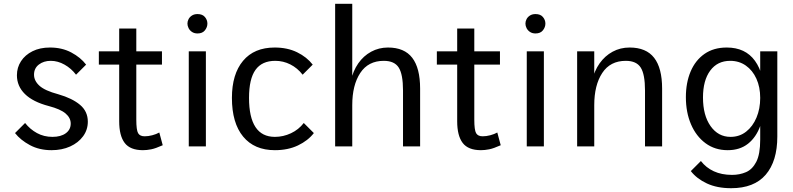

<svg xmlns="http://www.w3.org/2000/svg" viewBox="-20 -770 4173 1010"><path d="M112 -123Q138 -90 174.5 -70Q211 -50 256 -50Q300 -50 326 -69Q352 -88 352 -120Q352 -150 325 -173Q298 -196 237 -212Q153 -234 111 -275.5Q69 -317 69 -374Q69 -415 90.5 -448Q112 -481 151 -500.5Q190 -520 243 -520Q306 -520 355 -494Q404 -468 433 -430L380 -377Q355 -410 319.5 -430Q284 -450 247 -450Q210 -450 184.5 -430.5Q159 -411 159 -377Q159 -345 187.5 -319Q216 -293 287 -274Q360 -253 401 -218.5Q442 -184 442 -130Q442 -87 417 -53Q392 -19 349 0.5Q306 20 251 20Q187 20 137.5 -6.5Q88 -33 59 -70Z M836 -6Q798 11 775 15.5Q752 20 732 20Q665 20 636 -18Q607 -56 607 -132V-620H697V-141Q697 -86 706.5 -69.5Q716 -53 741 -53Q760 -53 781 -58.5Q802 -64 818 -73ZM500 -500H832V-430H500Z M973 -500H1063V0H973ZM966 -646Q966 -658 972 -669.5Q978 -681 990 -688.5Q1002 -696 1019 -696Q1045 -696 1058 -680.5Q1071 -665 1071 -646Q1071 -627 1058 -610.5Q1045 -594 1019 -594Q1002 -594 990 -602Q978 -610 972 -622Q966 -634 966 -646Z M1631 -70Q1600 -30 1547.5 -5Q1495 20 1426 20Q1318 20 1259 -51.5Q1200 -123 1200 -255Q1200 -380 1258.5 -450Q1317 -520 1425 -520Q1492 -520 1543 -495Q1594 -470 1625 -430L1572 -377Q1545 -412 1507.5 -431Q1470 -450 1428 -450Q1358 -450 1324 -402.5Q1290 -355 1290 -255Q1290 -153 1324 -101.5Q1358 -50 1426 -50Q1470 -50 1510.5 -69Q1551 -88 1578 -123Z M1743 -750H1833V0H1743ZM2100 -294Q2100 -379 2077.5 -414.5Q2055 -450 1999 -450Q1917 -450 1875 -386Q1833 -322 1833 -217L1826 -274L1825 -342Q1837 -397 1864.5 -436.5Q1892 -476 1932.5 -498Q1973 -520 2021 -520Q2107 -520 2148.5 -466Q2190 -412 2190 -304V0H2100Z M2614 -6Q2576 11 2553 15.5Q2530 20 2510 20Q2443 20 2414 -18Q2385 -56 2385 -132V-620H2475V-141Q2475 -86 2484.5 -69.5Q2494 -53 2519 -53Q2538 -53 2559 -58.5Q2580 -64 2596 -73ZM2278 -500H2610V-430H2278Z M2751 -500H2841V0H2751ZM2744 -646Q2744 -658 2750 -669.5Q2756 -681 2768 -688.5Q2780 -696 2797 -696Q2823 -696 2836 -680.5Q2849 -665 2849 -646Q2849 -627 2836 -610.5Q2823 -594 2797 -594Q2780 -594 2768 -602Q2756 -610 2750 -622Q2744 -634 2744 -646Z M3373 -294Q3373 -379 3350.5 -414.5Q3328 -450 3272 -450Q3190 -450 3148 -386Q3106 -322 3106 -217L3096 -274L3094 -342Q3106 -397 3134 -436.5Q3162 -476 3202.5 -498Q3243 -520 3292 -520Q3379 -520 3421 -466Q3463 -412 3463 -304V0H3373ZM3016 -500H3106V0H3016Z M3826 220Q3752 220 3698.5 195Q3645 170 3614 130L3667 77Q3694 112 3735 131Q3776 150 3831 150Q3871 150 3904.5 135.5Q3938 121 3958.5 81Q3979 41 3979 -36V-500H4069V-52Q4069 78 4008 149Q3947 220 3826 220ZM3808 20Q3741 20 3691.5 -16.5Q3642 -53 3615 -116Q3588 -179 3588 -259Q3588 -335 3613 -394Q3638 -453 3686 -486.5Q3734 -520 3803 -520Q3901 -520 3951.5 -450Q4002 -380 4002 -253Q4002 -171 3980 -109.5Q3958 -48 3915 -14Q3872 20 3808 20ZM3823 -50Q3870 -50 3905 -77.5Q3940 -105 3959.5 -151.5Q3979 -198 3979 -255Q3979 -312 3959 -356Q3939 -400 3903.5 -425Q3868 -450 3821 -450Q3754 -450 3716 -398.5Q3678 -347 3678 -257Q3678 -163 3718 -106.5Q3758 -50 3823 -50Z"/></svg>

Font: Moderustic
Style: Regular
Weight: 400
Designer: Tural Alisoy
Foundry: TAFT Foundry
Version: Version 2.120